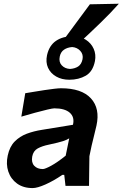

<svg xmlns="http://www.w3.org/2000/svg" viewBox="-20 -972 642 1004"><path d="M150.5 11.5Q102 11.5 69.2 -12.2Q36.5 -36 23.5 -74.8Q10.5 -113.5 20.5 -159Q30.5 -205.5 57 -232.2Q83.5 -259 120.2 -272.8Q157 -286.5 199 -293L361.5 -319.5Q371 -359.5 345 -382.5Q319 -405.5 264 -405.5Q255.5 -405.5 227.8 -399Q200 -392.5 163.2 -382.5Q126.5 -372.5 91.5 -362L112 -484.5Q130.5 -487.5 157.2 -492Q184 -496.5 212.2 -500.8Q240.5 -505 263.8 -507.8Q287 -510.5 299 -510.5Q407 -510.5 455.5 -457.5Q504 -404.5 484.5 -315.5Q479.5 -291.5 472.5 -265.5Q465.5 -239.5 459 -210L447.5 -155Q447 -118.5 446.5 -80.8Q446 -43 445.5 0H322.5L316 -57.5H306Q260.5 -26.5 217.8 -7.5Q175 11.5 150.5 11.5ZM204 -88Q215.5 -88 247.8 -105.5Q280 -123 323.5 -158L342 -248.5Q330.5 -241 309.5 -234Q288.5 -227 235 -215.5Q200.5 -208.5 177.2 -195.8Q154 -183 148.5 -153.5Q143 -122.5 159 -105.2Q175 -88 204 -88ZM342.5 -555Q303 -555 273.8 -571.8Q244.5 -588.5 231.2 -617.5Q218 -646.5 226 -684Q237.5 -734.5 273 -758.5Q308.5 -782.5 360.5 -782.5Q400.5 -782.5 428.8 -764.2Q457 -746 470 -716.5Q483 -687 476.5 -652.5Q465.5 -597.5 428.5 -576.2Q391.5 -555 342.5 -555ZM346 -611.5Q371 -613 388.5 -624.2Q406 -635.5 411.5 -662Q416.5 -687.5 400 -705.8Q383.5 -724 357.5 -726Q332 -724 314.8 -712.2Q297.5 -700.5 292.5 -676.5Q286.5 -648 302.8 -630.5Q319 -613 346 -611.5ZM298.5 -744.5Q337 -796.5 374.8 -847.8Q412.5 -899 450 -949.5L601.5 -952.5Q561.5 -907 504.2 -851.5Q447 -796 392.5 -746Z"/></svg>

Font: Commissioner Loud SemiBold
Style: Italic
Weight: 600
Italic angle: -12°
Designer: Kostas Bartsokas
Foundry: Kostas Bartsokas
Version: Version 1.000; ttfautohint (v1.8.3)